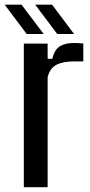

<svg xmlns="http://www.w3.org/2000/svg" viewBox="-46 -782 374 802"><path d="M53.5 0V-600H153V-536.5H172.5Q181 -573.5 203.2 -588Q225.5 -602.5 262.5 -602.5Q272.5 -602.5 282.8 -601.8Q293 -601 302 -600.5V-525.5H263.5Q216 -525.5 189 -511Q162 -496.5 153 -459.5V0ZM193 -640 101 -762.5H171.5L263.5 -640ZM65.5 -640 -26.5 -762.5H44L136.5 -640Z"/></svg>

Font: Big Shoulders Text Thin SemiBold
Style: Regular
Weight: 600
Version: Version 2.002